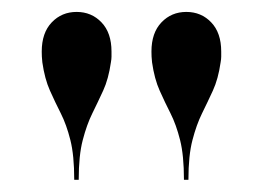

<svg xmlns="http://www.w3.org/2000/svg" viewBox="-20 -780 440 322"><path d="M288.5 -478.5Q288.5 -519.5 282 -545.2Q275.5 -571 266 -589.8Q256.5 -608.5 247.8 -628Q239 -647.5 235 -675.5Q234.5 -681 234.2 -685Q234 -689 234 -693.5Q234 -725 250.8 -742.5Q267.5 -760 292.5 -760Q317.5 -760 334.2 -742.5Q351 -725 351 -693.5Q351 -689 351 -685Q351 -681 350 -675.5Q346 -647.5 337 -628Q328 -608.5 318.8 -589.8Q309.5 -571 302.8 -545.2Q296 -519.5 296 -478.5ZM104.5 -478.5Q104.5 -519.5 98 -545.2Q91.5 -571 82 -589.8Q72.5 -608.5 63.8 -628Q55 -647.5 51 -675.5Q50.5 -681 50.2 -685Q50 -689 50 -693.5Q50 -725 66.8 -742.5Q83.5 -760 108.5 -760Q133.5 -760 150.2 -742.5Q167 -725 167 -693.5Q167 -689 167 -685Q167 -681 166 -675.5Q162 -647.5 153 -628Q144 -608.5 134.8 -589.8Q125.5 -571 118.8 -545.2Q112 -519.5 112 -478.5Z"/></svg>

Font: BodoniModa_28ptMedium
Style: Regular
Weight: 500
Designer: Owen Earl
Foundry: indestructible type
Version: Version 2.004